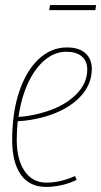

<svg xmlns="http://www.w3.org/2000/svg" viewBox="-20 -727 399 757"><path d="M282 -18Q257 -5 224.5 2.5Q192 10 162 10Q96 10 62 -38.5Q28 -87 28 -175Q28 -284 56 -366.5Q84 -449 133 -494.5Q182 -540 244 -540Q292 -540 317 -517Q342 -494 342 -456Q342 -391 293 -342Q244 -293 161 -268Q133 -260 104.5 -255Q76 -250 50 -249Q46 -213 46 -176Q46 -98 77 -52.5Q108 -7 163 -7Q218 -7 276 -33ZM242 -523Q196 -523 157 -490.5Q118 -458 91 -400.5Q64 -343 53 -266Q105 -269 162 -287Q235 -310 279.5 -354Q324 -398 324 -453Q324 -487 302 -505Q280 -523 242 -523ZM174 -687 177 -707H359L356 -687Z"/></svg>

Font: Georama SemiCondensed Thin
Style: Italic
Weight: 100
Width: 4
Italic angle: -9°
Designer: Jean-Baptiste Levee
Foundry: Production Type
Version: Version 1.000